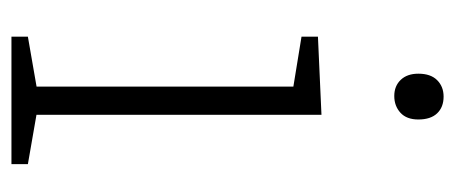

<svg xmlns="http://www.w3.org/2000/svg" viewBox="-244 -532 776 327"><g transform="rotate(90 143.5 -368.0)"><path d="M175 -35 167 -44 259 -28V0H42V-28L134 -44L127 -35V-487L134 -479L42 -494V-522L175 -528ZM143 -652Q126 -652 115.5 -663Q105 -674 105 -693Q105 -714 116 -725Q127 -736 144 -736Q162 -736 172.5 -725Q183 -714 183 -693Q183 -673 171.5 -662.5Q160 -652 143 -652Z"/></g></svg>

Font: Bitter Thin Light
Style: Regular
Weight: 300
Version: Version 2.002